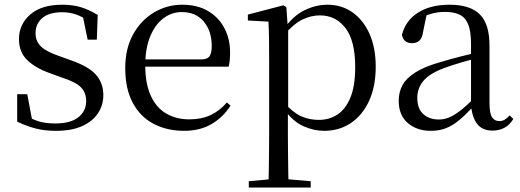

<svg xmlns="http://www.w3.org/2000/svg" viewBox="-20 -551 2249 830"><path d="M221.4 14.6Q172.9 14.6 134 4.5Q95.1 -5.6 54.2 -25.1L54.3 -143.7H97.8L121.5 -18.1L84.9 -20.3V-56.3Q113.4 -37.5 144.2 -27.4Q174.9 -17.3 218.7 -17.3Q285.2 -17.3 318.8 -44.1Q352.5 -70.9 352.5 -113.5Q352.5 -150.2 329.8 -173.6Q307.2 -197 245.6 -216.4L193.9 -235.4Q133.2 -257 97.6 -291.4Q62 -325.9 62 -382Q62 -445.2 110.4 -487.9Q158.8 -530.6 249.1 -530.6Q294.4 -530.6 329.5 -519.9Q364.7 -509.2 402.4 -486.4L398.6 -379.4H358.9L335.1 -495.5L366.5 -490.1V-457.8Q335.7 -479.4 307.9 -488.7Q280.2 -498.1 249.1 -498.1Q192.1 -498.1 162.9 -473.1Q133.7 -448 133.7 -408.5Q133.7 -372 157.7 -349.5Q181.6 -327 236.5 -308.4L286.8 -290.4Q362.6 -264 394.7 -228.1Q426.7 -192.1 426.7 -139.6Q426.7 -96.6 403.5 -61.4Q380.3 -26.2 334.9 -5.8Q289.5 14.6 221.4 14.6Z M776.3 14.6Q702.5 14.6 644.6 -15.4Q586.7 -45.5 554.1 -106.2Q521.4 -167 521.4 -256.8Q521.4 -341.1 555.5 -402.5Q589.6 -463.8 645.8 -497.2Q702 -530.6 767.9 -530.6Q833.2 -530.6 879.4 -503.3Q925.6 -475.9 950.1 -429.2Q974.7 -382.4 974.7 -323.2Q974.7 -286.8 968.4 -262.9H559.6V-294.2H850.3Q876.6 -294.2 886 -308.2Q895.3 -322.1 895.3 -352.3Q895.3 -416.2 861.2 -457.5Q827.2 -498.8 765.6 -498.8Q721.8 -498.8 686 -471.6Q650.1 -444.5 629 -392.8Q607.9 -341.2 607.9 -268.7Q607.9 -188 632.4 -135.9Q656.9 -83.8 699.9 -59.4Q743 -35 798.5 -35Q851.5 -35 890.8 -53.7Q930.2 -72.3 960.7 -108.1L976.6 -94.3Q944 -43.5 894 -14.4Q844 14.6 776.3 14.6Z M1055.5 259.8V232.4L1166.7 222.2H1204.5L1323.2 232.4V259.8ZM1140.5 259.8Q1141.5 225.6 1142 185.1Q1142.5 144.5 1143 103.1Q1143.5 61.7 1143.5 26.7V-286.8Q1143.5 -338.2 1143 -379.5Q1142.5 -420.7 1140.5 -457.5L1051.5 -462.4V-487.9L1204.9 -528L1217.9 -519.6L1223.9 -435.3L1225.7 -430.1V-78.7L1224.5 -68.7V26.5Q1224.5 60.7 1225 102.2Q1225.5 143.7 1226 184.7Q1226.5 225.6 1227.5 259.8ZM1381.6 14.6Q1337.1 14.6 1292.2 -5.1Q1247.3 -24.9 1209.2 -77.1H1196.4L1210.3 -105.1Q1247.5 -63.7 1282.4 -48.2Q1317.2 -32.7 1358.5 -32.7Q1402.2 -32.7 1437.6 -55.1Q1473.1 -77.6 1494.3 -128.1Q1515.5 -178.6 1515.5 -260.8Q1515.5 -374.9 1473.5 -429.7Q1431.4 -484.5 1362.9 -484.5Q1325.4 -484.5 1288 -466.8Q1250.5 -449.1 1206.2 -398.2L1195.6 -425H1206.5Q1245.9 -481.5 1295.2 -506.1Q1344.6 -530.6 1395.3 -530.6Q1456.5 -530.6 1503.2 -498Q1550 -465.4 1577.1 -405.4Q1604.2 -345.3 1604.2 -262.6Q1604.2 -177.1 1575.5 -114.8Q1546.7 -52.4 1496.4 -18.9Q1446.2 14.6 1381.6 14.6Z M1841.7 14.6Q1782.5 14.6 1743.1 -19.1Q1703.6 -52.8 1703.6 -115.1Q1703.6 -153.9 1720.8 -184.3Q1737.9 -214.6 1777.4 -239Q1816.9 -263.5 1882.9 -282.3Q1924.8 -294.9 1970.8 -306.7Q2016.8 -318.5 2056.8 -327.7V-303.3Q2016.8 -293.3 1975.7 -281.5Q1934.6 -269.7 1900.6 -257Q1837.3 -233.6 1810.6 -201.7Q1783.9 -169.7 1783.9 -128.2Q1783.9 -81.6 1809.5 -58Q1835.2 -34.4 1877.1 -34.4Q1899.6 -34.4 1921.6 -43.3Q1943.6 -52.2 1971.7 -74.2Q1999.7 -96.3 2037.8 -134.4L2046.5 -87.1H2022.9Q1991.7 -53.7 1964.5 -31.1Q1937.2 -8.4 1908.1 3.1Q1879 14.6 1841.7 14.6ZM2108.8 13.6Q2064.1 13.6 2041.8 -16.6Q2019.5 -46.7 2016.2 -99.7V-103.3V-359Q2016.2 -415 2004.1 -445.3Q1991.9 -475.6 1966.7 -487.6Q1941.6 -499.6 1902 -499.6Q1873.3 -499.6 1844.1 -491.4Q1814.9 -483.2 1781.7 -464.7L1825.2 -491.9L1808.8 -412.7Q1805.2 -386 1792.7 -375.2Q1780.1 -364.3 1761.4 -364.3Q1725.2 -364.3 1717.5 -399.7Q1732.4 -461 1786.1 -495.8Q1839.8 -530.6 1924.2 -530.6Q2011.5 -530.6 2053.8 -489.2Q2096 -447.8 2096 -354.6V-107.7Q2096 -60.8 2107.1 -44.2Q2118.1 -27.5 2138.4 -27.5Q2151 -27.5 2161 -33.2Q2171 -38.8 2183.4 -52.1L2199.1 -36.7Q2183.2 -10.7 2160.6 1.4Q2138 13.6 2108.8 13.6Z"/></svg>

Font: Noto Serif KR
Style: Regular
Weight: 200
Designer: Ryoko NISHIZUKA 西塚涼子 (kana & ideographs); Frank Grießhammer (Latin, Greek & Cyrillic); Wenlong ZHANG 张文龙 (bopomofo); San
Foundry: Adobe
Version: Version 2.001;hotconv 1.1.0;makeotfexe 2.6.0